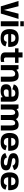

<svg xmlns="http://www.w3.org/2000/svg" viewBox="2787 -3598 818 6432"><g transform="rotate(90 3196.0 -382.0)"><path d="M192.5 0H433.5L613.5 -593H438L313.5 -102.5L189 -593H12.5Z M691.5 0H860V-593H691.5ZM691.5 -771V-653.5H860V-771Z M1257 6V-102.5Q1192.5 -102.5 1154.8 -142.5Q1117 -182.5 1117 -296.5Q1117 -413 1155 -451.5Q1193 -490 1254 -490Q1316 -490 1350.8 -454.5Q1385.5 -419 1385.5 -333.5L1391.5 -348.5H1101.5V-247H1548.5Q1552 -269 1552 -297Q1552 -437.5 1487.2 -518Q1422.5 -598.5 1254 -598.5Q1089.5 -598.5 1022 -519.2Q954.5 -440 954.5 -296.5Q954.5 -156.5 1021.8 -75.2Q1089 6 1257 6ZM1257 -102.5V6Q1346 6 1397.8 -11.2Q1449.5 -28.5 1486.2 -64.5Q1523 -100.5 1534 -159L1383.5 -201.5Q1373 -169.5 1358.2 -146Q1343.5 -122.5 1319 -112.5Q1294.5 -102.5 1257 -102.5Z M1924 7.5Q1992 7.5 2054 -6.5V-117.5Q2018.5 -105 1981.5 -105Q1944.5 -105 1924.2 -119.8Q1904 -134.5 1904 -183V-477H2086V-592.5H1904V-728H1735.5V-592.5H1600V-477H1735.5V-146Q1735.5 -59 1790.2 -25.8Q1845 7.5 1924 7.5Z M2162.5 0H2330.5V-492.5L2292.5 -592.5H2162.5ZM2549 0H2717V-316.5Q2717 -442.5 2673 -520.2Q2629 -598 2514.5 -598Q2393.5 -598 2318.5 -521.8Q2243.5 -445.5 2243.5 -367L2325 -329Q2325 -397 2361.8 -439.8Q2398.5 -482.5 2451 -482.5Q2501 -482.5 2525 -447.5Q2549 -412.5 2549 -314Z M3034.5 6.5Q3074.5 6.5 3107.8 0Q3141 -6.5 3166.8 -17.2Q3192.5 -28 3209 -41.2Q3225.5 -54.5 3231.5 -68L3246 0H3386V-369.5Q3386 -455.5 3351 -505.5Q3316 -555.5 3251 -577Q3186 -598.5 3096.5 -598.5Q3039.5 -598.5 2990.8 -589.2Q2942 -580 2904.2 -560.2Q2866.5 -540.5 2842.2 -509.2Q2818 -478 2809 -433.5L2973.5 -387.5Q2980.5 -423.5 2997.8 -445Q3015 -466.5 3040.5 -476Q3066 -485.5 3097 -485.5Q3131 -485.5 3158.2 -475.8Q3185.5 -466 3201.2 -442.5Q3217 -419 3217 -378.5V-355.5H3030Q2996 -355.5 2963 -351.2Q2930 -347 2901 -336Q2872 -325 2850 -305Q2828 -285 2815.2 -253.8Q2802.5 -222.5 2802.5 -177Q2802.5 -130 2815.2 -97.5Q2828 -65 2850.5 -44.5Q2873 -24 2902.5 -12.8Q2932 -1.5 2965.8 2.5Q2999.5 6.5 3034.5 6.5ZM3072.5 -99Q3053.5 -99 3035.8 -102.2Q3018 -105.5 3003.8 -114.2Q2989.5 -123 2981.2 -139.2Q2973 -155.5 2973 -182Q2973 -208 2980.5 -224Q2988 -240 3001.2 -248.5Q3014.5 -257 3032 -259.8Q3049.5 -262.5 3069.5 -262.5H3221L3217 -162.5Q3213 -148.5 3199.5 -136.8Q3186 -125 3165.8 -116.5Q3145.5 -108 3121.2 -103.5Q3097 -99 3072.5 -99Z M3480.5 0H3649V-503.5L3611 -592.5H3480.5ZM3832.5 0H4000.5V-346Q4000.5 -447.5 3961.5 -522.5Q3922.5 -597.5 3806.5 -597.5Q3706.5 -597.5 3632.5 -522.5Q3558.5 -447.5 3558.5 -363L3647.5 -327.5Q3647.5 -405 3676.2 -443.5Q3705 -482 3750.5 -482Q3793.5 -482 3813 -448Q3832.5 -414 3832.5 -332.5ZM4182.5 0H4350.5V-346Q4350.5 -448 4312.2 -522.8Q4274 -597.5 4158.5 -597.5Q4058 -597.5 3984 -521.2Q3910 -445 3910 -363L3999.5 -327.5Q3999.5 -405 4028 -443.5Q4056.5 -482 4102 -482Q4145.5 -482 4164 -448Q4182.5 -414 4182.5 -332.5Z M4736.5 6V-102.5Q4672 -102.5 4634.2 -142.5Q4596.5 -182.5 4596.5 -296.5Q4596.5 -413 4634.5 -451.5Q4672.5 -490 4733.5 -490Q4795.5 -490 4830.2 -454.5Q4865 -419 4865 -333.5L4871 -348.5H4581V-247H5028Q5031.5 -269 5031.5 -297Q5031.5 -437.5 4966.8 -518Q4902 -598.5 4733.5 -598.5Q4569 -598.5 4501.5 -519.2Q4434 -440 4434 -296.5Q4434 -156.5 4501.2 -75.2Q4568.5 6 4736.5 6ZM4736.5 -102.5V6Q4825.5 6 4877.2 -11.2Q4929 -28.5 4965.8 -64.5Q5002.5 -100.5 5013.5 -159L4863 -201.5Q4852.5 -169.5 4837.8 -146Q4823 -122.5 4798.5 -112.5Q4774 -102.5 4736.5 -102.5Z M5407.5 5Q5541.5 5 5614 -37.5Q5686.5 -80 5686.5 -178.5Q5686.5 -268.5 5619.8 -304.2Q5553 -340 5453.5 -354.5Q5376 -366.5 5326.5 -377.8Q5277 -389 5277 -427Q5277 -456 5302.8 -472.5Q5328.5 -489 5383 -489Q5441 -489 5480 -462.5Q5519 -436 5530.5 -390.5L5678 -443.5Q5656.5 -528 5580.5 -562.8Q5504.5 -597.5 5385 -597.5Q5262.5 -597.5 5187 -556Q5111.5 -514.5 5111.5 -426.5Q5111.5 -336.5 5172.8 -296.2Q5234 -256 5335.5 -240.5Q5416.5 -227.5 5468.5 -216.5Q5520.5 -205.5 5520.5 -166Q5520.5 -137 5491.5 -120.8Q5462.5 -104.5 5410 -104.5Q5346.5 -104.5 5306 -130Q5265.5 -155.5 5254 -206.5L5107 -152.5Q5130.5 -66 5210.5 -30.5Q5290.5 5 5407.5 5Z M6057 6V-102.5Q5992.5 -102.5 5954.8 -142.5Q5917 -182.5 5917 -296.5Q5917 -413 5955 -451.5Q5993 -490 6054 -490Q6116 -490 6150.8 -454.5Q6185.5 -419 6185.5 -333.5L6191.5 -348.5H5901.5V-247H6348.5Q6352 -269 6352 -297Q6352 -437.5 6287.2 -518Q6222.5 -598.5 6054 -598.5Q5889.5 -598.5 5822 -519.2Q5754.5 -440 5754.5 -296.5Q5754.5 -156.5 5821.8 -75.2Q5889 6 6057 6ZM6057 -102.5V6Q6146 6 6197.8 -11.2Q6249.5 -28.5 6286.2 -64.5Q6323 -100.5 6334 -159L6183.5 -201.5Q6173 -169.5 6158.2 -146Q6143.5 -122.5 6119 -112.5Q6094.5 -102.5 6057 -102.5Z"/></g></svg>

Font: Anybody UltraCondensed Thin
Style: Bold
Weight: 700
Version: Version 1.111